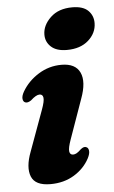

<svg xmlns="http://www.w3.org/2000/svg" viewBox="-52 -732 461 779"><g transform="rotate(-5 178.5 -342.5)"><path d="M235.5 -525Q193.5 -525 171.5 -545.2Q149.5 -565.5 150 -595.5Q150.5 -633 183.2 -664.2Q216 -695.5 272 -695.5Q316 -695.5 336.8 -674.8Q357.5 -654 357 -623.5Q356.5 -583.5 323.8 -554.2Q291 -525 235.5 -525ZM219 -161.5Q207 -128 209 -114Q211 -100 224 -100Q231 -100 238.5 -104.2Q246 -108.5 257.5 -119.5Q271 -130 280 -125Q288 -122 289.5 -110Q291 -98 281.5 -79.5Q260 -39 218.5 -13.8Q177 11.5 122 11.5Q60 11.5 44.8 -26.5Q29.5 -64.5 53 -126.5L113.5 -292.5Q126 -326.5 124 -340.5Q122 -354.5 109 -354.5Q95 -354.5 73 -334Q58.5 -324 48.5 -328Q40 -331.5 38.8 -343.2Q37.5 -355 47.5 -372.5Q71.5 -413.5 114.2 -440.2Q157 -467 208 -467Q265 -467 283 -428.5Q301 -390 276 -322.5Z"/></g></svg>

Font: Fraunces 72pt S050
Style: Bold Italic
Weight: 700
Italic angle: -16°
Version: Version 1.000; ttfautohint (v1.8.3)